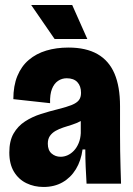

<svg xmlns="http://www.w3.org/2000/svg" viewBox="-20 -730 528 763"><path d="M153 13Q116 13 85 -2Q54 -17 35.5 -47.5Q17 -78 17 -124Q17 -170 34 -199.5Q51 -229 79.5 -247.5Q108 -266 142.5 -277Q177 -288 210 -296Q246 -305 265.5 -313Q285 -321 293.5 -332Q302 -343 302 -361Q302 -388 287.5 -403.5Q273 -419 245 -419Q226 -419 210.5 -408.5Q195 -398 186.5 -376.5Q178 -355 179 -320L33 -336Q33 -389 49 -428Q65 -467 94.5 -492Q124 -517 164 -529Q204 -541 252 -541Q322 -541 367.5 -515Q413 -489 435 -437.5Q457 -386 457 -308V-196Q457 -164 457.5 -131Q458 -98 459 -65Q460 -32 461 0H324Q322 -33 320.5 -66.5Q319 -100 319 -136H308Q302 -91 281.5 -57.5Q261 -24 228.5 -5.5Q196 13 153 13ZM221 -107Q235 -107 248.5 -113Q262 -119 273.5 -131Q285 -143 292.5 -161Q300 -179 301 -201V-264L326 -269Q316 -257 300 -248.5Q284 -240 266.5 -234.5Q249 -229 232 -223.5Q215 -218 201 -210Q187 -202 178.5 -190Q170 -178 170 -159Q170 -133 185 -120Q200 -107 221 -107ZM197 -575 104 -710H267L327 -575Z"/></svg>

Font: Bricolage Grotesque 72pt SemiCondensed ExtraBold
Style: Regular
Weight: 800
Width: 4
Designer: Mathieu Triay
Foundry: Atelier Triay
Version: Version 1.001;gftools[0.9.33.dev8+g029e19f]